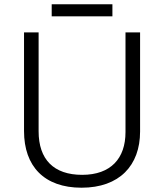

<svg xmlns="http://www.w3.org/2000/svg" viewBox="-20 -865 765 895"><path d="M504 -845H221V-789H504ZM633 -252V-714H565V-249C565 -127 497 -50 363 -50C230 -50 160 -122 160 -253V-714H92V-254C92 -90 186 10 360 10C537 10 633 -94 633 -252Z"/></svg>

Font: Noto Kufi Arabic Light
Style: Regular
Weight: 300
Designer: Monotype Design Team, David Williams, Khaled Hosny
Foundry: Google LLC
Version: Version 2.109